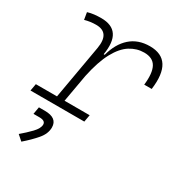

<svg xmlns="http://www.w3.org/2000/svg" viewBox="-186 -648 957 1032"><g transform="rotate(30 293.0 -132.0)"><path d="M5.4 0 13.2 -43.9H144.5L203.1 -377.9Q221.2 -482.4 134.8 -482.4Q98.6 -482.4 64.9 -472.7L57.6 -516.6Q78.1 -522.9 98.9 -525.1Q119.6 -527.3 140.6 -527.3Q275.9 -527.3 248.5 -365.7H254.9Q275.4 -442.9 323 -485.1Q370.6 -527.3 443.4 -527.3Q591.3 -527.3 565.4 -333H519Q527.8 -408.7 507.6 -445.6Q487.3 -482.4 433.6 -482.4Q387.7 -482.4 347.2 -457Q306.6 -431.6 274.7 -373Q242.7 -314.5 221.7 -215.3L191.4 -43.9H347.2L339.4 0ZM100.1 262.7 67.4 233.9Q99.1 207.5 127.7 178Q156.2 148.4 156.2 124.5Q156.2 100.6 118.7 100.6H82L89.8 55.7H126.5Q204.6 55.7 204.6 114.7Q204.6 153.8 173.6 189.9Q142.6 226.1 100.1 262.7Z"/></g></svg>

Font: Cascadia Code NF ExtraLight
Style: Italic
Weight: 200
Italic angle: -10°
Monospace: yes
Designer: Aaron Bell
Foundry: Saja Typeworks
Version: Version 2404.023; ttfautohint (v1.8.4)